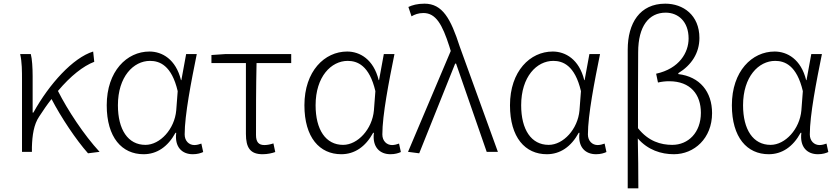

<svg xmlns="http://www.w3.org/2000/svg" viewBox="-20 -828 4557 1047"><path d="M523 0C438 -92 349 -227 296 -332C365 -414 434 -468 494 -491L488 -547C378 -513 249 -371 162 -214H158V-412C158 -458 155 -507 148 -533H90C100 -490 100 -438 100 -395V0H154V-26C156 -90 164 -149 194 -193C216 -227 238 -259 261 -288C313 -188 395 -65 460 8Z M763 13C835 13 895 -27 937 -104H941C931 -26 973 13 1031 13C1057 13 1075 7 1088 1L1078 -45C1067 -41 1053 -37 1040 -37C1011 -37 987 -59 987 -95C987 -201 1023 -385 1053 -533H995L969 -391H967C939 -505 864 -547 795 -547C672 -547 562 -440 562 -254C562 -78 645 13 763 13ZM773 -38C678 -38 623 -121 623 -254C623 -410 708 -496 798 -496C850 -496 916 -472 949 -331L941 -226C932 -124 853 -38 773 -38Z M1412 13C1439 13 1465 7 1481 1L1471 -46C1456 -41 1438 -37 1422 -37C1390 -37 1376 -54 1376 -92C1376 -220 1376 -350 1379 -484H1568V-533H1207L1133 -528V-484H1321V-98C1321 -22 1345 13 1412 13Z M1841 13C1913 13 1973 -27 2015 -104H2019C2009 -26 2051 13 2109 13C2135 13 2153 7 2166 1L2156 -45C2145 -41 2131 -37 2118 -37C2089 -37 2065 -59 2065 -95C2065 -201 2101 -385 2131 -533H2073L2047 -391H2045C2017 -505 1942 -547 1873 -547C1750 -547 1640 -440 1640 -254C1640 -78 1723 13 1841 13ZM1851 -38C1756 -38 1701 -121 1701 -254C1701 -410 1786 -496 1876 -496C1928 -496 1994 -472 2027 -331L2019 -226C2010 -124 1931 -38 1851 -38Z M2266 8 2462 -481H2467L2634 0H2695L2487 -574C2438 -726 2393 -808 2295 -808C2256 -808 2228 -800 2207 -790L2224 -739C2241 -749 2262 -757 2289 -757C2357 -757 2392 -694 2430 -576L2438 -550L2205 0Z M2962 13C3034 13 3094 -27 3136 -104H3140C3130 -26 3172 13 3230 13C3256 13 3274 7 3287 1L3277 -45C3266 -41 3252 -37 3239 -37C3210 -37 3186 -59 3186 -95C3186 -201 3222 -385 3252 -533H3194L3168 -391H3166C3138 -505 3063 -547 2994 -547C2871 -547 2761 -440 2761 -254C2761 -78 2844 13 2962 13ZM2972 -38C2877 -38 2822 -121 2822 -254C2822 -410 2907 -496 2997 -496C3049 -496 3115 -472 3148 -331L3140 -226C3131 -124 3052 -38 2972 -38Z M3403 199H3461C3461 105 3460 20 3458 -73C3513 -10 3585 13 3655 13C3765 13 3863 -73 3863 -211C3863 -328 3796 -410 3679 -424V-429C3751 -473 3794 -539 3794 -621C3794 -746 3705 -808 3608 -808C3469 -808 3403 -702 3403 -557ZM3646 -38C3584 -38 3516 -57 3459 -129C3459 -268 3459 -405 3460 -543C3460 -686 3519 -759 3610 -759C3677 -759 3735 -712 3735 -618C3735 -542 3685 -454 3558 -426L3568 -378C3589 -383 3610 -385 3629 -385C3746 -385 3802 -312 3802 -213C3802 -105 3733 -38 3646 -38Z M4172 13C4244 13 4304 -27 4346 -104H4350C4340 -26 4382 13 4440 13C4466 13 4484 7 4497 1L4487 -45C4476 -41 4462 -37 4449 -37C4420 -37 4396 -59 4396 -95C4396 -201 4432 -385 4462 -533H4404L4378 -391H4376C4348 -505 4273 -547 4204 -547C4081 -547 3971 -440 3971 -254C3971 -78 4054 13 4172 13ZM4182 -38C4087 -38 4032 -121 4032 -254C4032 -410 4117 -496 4207 -496C4259 -496 4325 -472 4358 -331L4350 -226C4341 -124 4262 -38 4182 -38Z"/></svg>

Font: Noto Sans Japanese Light
Style: Regular
Weight: 300
Designer: Ryoko NISHIZUKA (kana & ideographs); Paul D. Hunt (Latin, Greek & Cyrillic); Wenlong ZHANG (bopomofo); Sandoll Communica
Foundry: Adobe Systems Incorporated
Version: Version 1.000;PS 1;hotconv 1.0.78;makeotf.lib2.5.61930